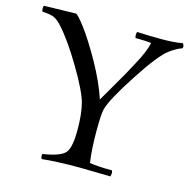

<svg xmlns="http://www.w3.org/2000/svg" viewBox="-108 -838 939 952"><g transform="rotate(15 361.5 -362.5)"><path d="M3 -729 165 -733Q175 -733 216.5 -678Q258 -623 310.5 -529.5Q363 -436 391 -352Q406 -378 436 -429.5Q466 -481 481.5 -508.5Q497 -536 517 -574Q554 -642 564 -688Q543 -692 483 -692Q480 -699 480 -708Q480 -717 483 -723Q549 -720 610 -720Q671 -720 717 -728Q723 -718 723 -711L721 -703Q694 -695 659 -669Q614 -637 525 -500Q436 -363 423 -313Q415 -292 415 -197.5Q415 -103 425 -35Q466 -28 540 -28Q543 -21 543 -12L540 3L381 0Q265 0 189 8Q184 2 184 -9L185 -17Q281 -32 302 -62Q323 -92 323 -175Q323 -258 309 -312.5Q295 -367 227.5 -481Q160 -595 105 -655Q83 -680 63.5 -688.5Q44 -697 3 -699Q0 -705 0 -715.5Q0 -726 3 -729Z"/></g></svg>

Font: Rosarivo
Style: Regular
Weight: 400
Designer: Pablo Ugerman
Foundry: Pablo Ugerman
Version: Version 1.003